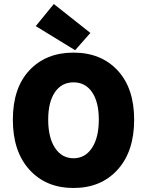

<svg xmlns="http://www.w3.org/2000/svg" viewBox="-20 -924 732 956"><path d="M354 -674 158 -794 248 -904 430 -760ZM648 -328Q648 -170 565.5 -79Q483 12 346 12Q209 12 126.5 -79Q44 -170 44 -328Q44 -486 126.5 -574Q209 -662 346 -662Q483 -662 565.5 -573.5Q648 -485 648 -328ZM472 -328Q472 -416 438.5 -465Q405 -514 346 -514Q287 -514 253.5 -465Q220 -416 220 -328Q220 -239 254 -187.5Q288 -136 346 -136Q404 -136 438 -187.5Q472 -239 472 -328Z"/></svg>

Font: Assistant ExtraBold
Style: Regular
Weight: 800
Designer: Hebrew By Ben Nathan, Latin by Paul Hunt
Version: Version 2.001;PS 002.001;hotconv 1.0.88;makeotf.lib2.5.64775